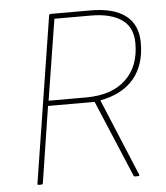

<svg xmlns="http://www.w3.org/2000/svg" viewBox="-49 -699 644 743"><g transform="rotate(-5 273.0 -327.5)"><path d="M71 0Q66 0 67 -5L169 -651Q171 -655 175 -655H331Q419 -655 466 -619.5Q513 -584 513 -513Q513 -427 468.5 -374Q424 -321 338 -305V-304L462 -6Q464 -3 462 -1.5Q460 0 458 0H445Q441 0 440 -4L315 -301H134L88 -5Q87 0 82 0ZM138 -321H284Q383 -321 437.5 -372Q492 -423 492 -513Q492 -576 449 -605.5Q406 -635 330 -635H188Z"/></g></svg>

Font: Sofia Sans Semi Condensed Thin
Style: Italic
Weight: 250
Italic angle: -9°
Version: Version 4.100